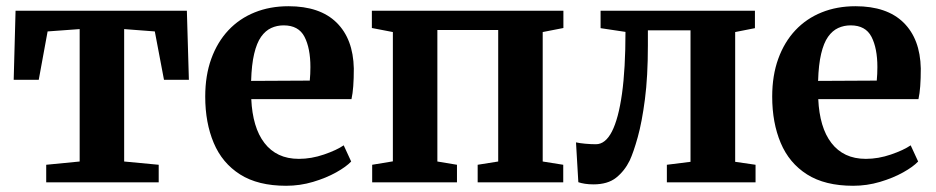

<svg xmlns="http://www.w3.org/2000/svg" viewBox="-20 -586 3009 617"><path d="M128.5 0V-56.5L236 -67V-492.5L133 -485L104.5 -329.5H24L30 -551.5H580.5L587 -329.5H507L477.5 -485L379 -492.5V-67L490 -56.5V0Z M899.5 11Q809 11 751.5 -25.5Q694 -62 666.8 -126.8Q639.5 -191.5 639.5 -275.5Q639.5 -343.5 659 -397.2Q678.5 -451 714 -488.8Q749.5 -526.5 798.5 -546.2Q847.5 -566 907 -566Q1008 -566 1061.5 -513.5Q1115 -461 1117 -366Q1117 -333 1115.2 -309.2Q1113.5 -285.5 1109.5 -267.5H787.5Q789.5 -222.5 800 -187Q810.5 -151.5 829.8 -126.5Q849 -101.5 876.5 -88.5Q904 -75.5 940.5 -75.5Q980.5 -75.5 1021.2 -89.5Q1062 -103.5 1084.5 -119L1108.5 -67Q1092.5 -50 1060.2 -32Q1028 -14 986 -1.5Q944 11 899.5 11ZM787 -326 975.5 -327Q976.5 -337 977 -348.5Q977.5 -360 977.5 -370.5Q977.5 -431 958.5 -467.8Q939.5 -504.5 891.5 -504.5Q870 -504.5 851.5 -496Q833 -487.5 819 -467.8Q805 -448 796.8 -413.2Q788.5 -378.5 787 -326Z M1176 0V-56.5L1242.5 -67.5V-483L1175 -496V-551.5H1790.5V-496L1724 -483V-67L1790 -56.5V0H1515V-56.5L1581 -67V-489.5H1385.5V-67L1448.5 -56.5V0Z M1887 6.5Q1872 6.5 1859.5 4.5Q1847 2.5 1838.5 -0.5L1831 -128.5Q1841.5 -126 1860.2 -124.2Q1879 -122.5 1895 -122.5Q1925.5 -122.5 1946.5 -163.5Q1967.5 -204.5 1978.8 -284.8Q1990 -365 1990 -483.5L1910 -495.5V-551.5H2406V-495.5L2342.5 -483V-66L2408 -56.5V0H2123V-56.5L2199 -66V-488.5H2062V-440Q2062 -340 2052.5 -267Q2043 -194 2029.5 -145.5Q2016 -97 2003.5 -70Q1987 -36.5 1960 -15Q1933 6.5 1887 6.5Z M2721.5 11Q2631 11 2573.5 -25.5Q2516 -62 2488.8 -126.8Q2461.5 -191.5 2461.5 -275.5Q2461.5 -343.5 2481 -397.2Q2500.5 -451 2536 -488.8Q2571.5 -526.5 2620.5 -546.2Q2669.5 -566 2729 -566Q2830 -566 2883.5 -513.5Q2937 -461 2939 -366Q2939 -333 2937.2 -309.2Q2935.5 -285.5 2931.5 -267.5H2609.5Q2611.5 -222.5 2622 -187Q2632.5 -151.5 2651.8 -126.5Q2671 -101.5 2698.5 -88.5Q2726 -75.5 2762.5 -75.5Q2802.5 -75.5 2843.2 -89.5Q2884 -103.5 2906.5 -119L2930.5 -67Q2914.5 -50 2882.2 -32Q2850 -14 2808 -1.5Q2766 11 2721.5 11ZM2609 -326 2797.5 -327Q2798.5 -337 2799 -348.5Q2799.5 -360 2799.5 -370.5Q2799.5 -431 2780.5 -467.8Q2761.5 -504.5 2713.5 -504.5Q2692 -504.5 2673.5 -496Q2655 -487.5 2641 -467.8Q2627 -448 2618.8 -413.2Q2610.5 -378.5 2609 -326Z"/></svg>

Font: Merriweather 28pt
Style: Bold
Weight: 700
Version: Version 2.100